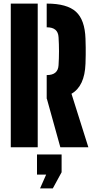

<svg xmlns="http://www.w3.org/2000/svg" viewBox="-20 -820 530 1069"><path d="M316 0 241 -270H240V-402H241Q303 -402 306 -457Q311 -535 306 -613Q303 -668 241 -668H240V-800H241Q353 -800 402.8 -754.8Q452.5 -709.5 456 -605Q457 -577 457.2 -556Q457.5 -535 457.2 -514Q457 -493 456 -465Q451.5 -340 378 -298L472 0ZM40 0V-800H190V0ZM203 229 237 152H186V40H323V139L274 229Z"/></svg>

Font: Big Shoulders Stencil Display Black
Style: Regular
Weight: 900
Designer: Patric King
Foundry: XO Type Co
Version: Version 1.000